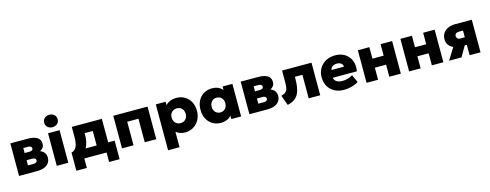

<svg xmlns="http://www.w3.org/2000/svg" viewBox="-27 -1752 7477 2931"><g transform="rotate(-15 3712.0 -287.0)"><path d="M65.5 0V-515H343.5Q437 -515 488.5 -482.5Q540 -450 540 -383Q540 -345 520 -319.5Q500 -294 467.2 -279.5Q434.5 -265 394.5 -260L392 -301Q469.5 -295.5 516 -258.5Q562.5 -221.5 562.5 -159.5Q562.5 -110 537.8 -74.2Q513 -38.5 465.2 -19.2Q417.5 0 348 0ZM238.5 -120.5H324.5Q354 -120.5 369.5 -131.5Q385 -142.5 385 -162.5Q385 -181 370.2 -191.8Q355.5 -202.5 324.5 -202.5H223V-316H311.5Q340 -316 355.5 -325.2Q371 -334.5 371 -354.5Q371 -374 355 -384.5Q339 -395 311.5 -395H238.5Z M661.5 0V-515H843.5V0ZM752.5 -586.5Q709.5 -586.5 677.8 -612.8Q646 -639 646 -685Q646 -730.5 677.8 -757Q709.5 -783.5 752.5 -783.5Q795.5 -783.5 827.2 -757Q859 -730.5 859 -685Q859 -639 827.2 -612.8Q795.5 -586.5 752.5 -586.5Z M1330 0V-372H1201.5V-347Q1201.5 -291.5 1190.5 -237.2Q1179.5 -183 1153 -136.5Q1126.5 -90 1080.5 -57Q1034.5 -24 964 -10.5L931 -138.5Q975 -147.5 997.8 -179.8Q1020.5 -212 1028.8 -256.5Q1037 -301 1037 -347V-515H1512V0ZM931 150V-138.5L1022.5 -132L1051.5 -143H1614.5V150H1448.5V0H1097V150Z M1692.5 0V-515H2234V0H2052V-372H1874.5V0Z M2364.5 210V-515H2520V-460.5Q2547.5 -492.5 2591.2 -511.2Q2635 -530 2690.5 -530Q2763.5 -530 2821.5 -496.5Q2879.5 -463 2912.8 -401.8Q2946 -340.5 2946 -257.5Q2946 -199.5 2927 -150Q2908 -100.5 2873.2 -63.5Q2838.5 -26.5 2791.2 -5.8Q2744 15 2687 15Q2646.5 15 2610.8 2.8Q2575 -9.5 2545.5 -33.5V210ZM2657 -140.5Q2689 -140.5 2714.5 -154.8Q2740 -169 2754.2 -195.2Q2768.5 -221.5 2768.5 -257.5Q2768.5 -293.5 2754 -319.8Q2739.5 -346 2714 -360.2Q2688.5 -374.5 2657 -374.5Q2625.5 -374.5 2600.2 -360.2Q2575 -346 2560.2 -319.8Q2545.5 -293.5 2545.5 -257.5Q2545.5 -221.5 2560 -195.2Q2574.5 -169 2599.8 -154.8Q2625 -140.5 2657 -140.5Z M3254 15Q3182 15 3125 -18.5Q3068 -52 3035 -113.2Q3002 -174.5 3002 -257.5Q3002 -320 3021 -370.2Q3040 -420.5 3074 -456.2Q3108 -492 3154.2 -511Q3200.5 -530 3254 -530Q3324 -530 3374.5 -499.2Q3425 -468.5 3445 -416.5L3420 -377.5V-515H3575V0H3420V-137.5L3445 -98.5Q3425 -46.5 3374.5 -15.8Q3324 15 3254 15ZM3286.5 -140.5Q3317 -140.5 3341.5 -154.8Q3366 -169 3380.2 -195.2Q3394.5 -221.5 3394.5 -257.5Q3394.5 -293.5 3380.2 -319.8Q3366 -346 3341.5 -360.2Q3317 -374.5 3286.5 -374.5Q3256.5 -374.5 3232 -360.2Q3207.5 -346 3193 -319.8Q3178.5 -293.5 3178.5 -257.5Q3178.5 -221.5 3193 -195.2Q3207.5 -169 3232 -154.8Q3256.5 -140.5 3286.5 -140.5Z M3706 0V-515H3984Q4077.5 -515 4129 -482.5Q4180.5 -450 4180.5 -383Q4180.5 -345 4160.5 -319.5Q4140.5 -294 4107.8 -279.5Q4075 -265 4035 -260L4032.5 -301Q4110 -295.5 4156.5 -258.5Q4203 -221.5 4203 -159.5Q4203 -110 4178.2 -74.2Q4153.5 -38.5 4105.8 -19.2Q4058 0 3988.5 0ZM3879 -120.5H3965Q3994.5 -120.5 4010 -131.5Q4025.5 -142.5 4025.5 -162.5Q4025.5 -181 4010.8 -191.8Q3996 -202.5 3965 -202.5H3863.5V-316H3952Q3980.5 -316 3996 -325.2Q4011.5 -334.5 4011.5 -354.5Q4011.5 -374 3995.5 -384.5Q3979.5 -395 3952 -395H3879Z M4308 13.5 4249.5 -146Q4301 -159 4324.5 -183.2Q4348 -207.5 4354 -247.2Q4360 -287 4360 -347V-515H4825V0H4643V-372H4524.5V-347Q4524.5 -270 4514.8 -209Q4505 -148 4481 -103.2Q4457 -58.5 4415 -29.5Q4373 -0.5 4308 13.5Z M5202.5 15Q5116.5 15 5052 -19.2Q4987.5 -53.5 4951.8 -114.8Q4916 -176 4916 -258Q4916 -318 4937 -367.8Q4958 -417.5 4996 -453.8Q5034 -490 5085.8 -510Q5137.5 -530 5199.5 -530Q5269 -530 5322.8 -505.8Q5376.5 -481.5 5411.5 -437.8Q5446.5 -394 5459.8 -335.5Q5473 -277 5459.5 -208H5080.5Q5082 -182.5 5098.2 -163.5Q5114.5 -144.5 5142.5 -133.8Q5170.5 -123 5207 -123Q5253.5 -123 5294 -134.2Q5334.5 -145.5 5373.5 -170L5428.5 -48.5Q5405 -30.5 5366.8 -16.2Q5328.5 -2 5285 6.5Q5241.5 15 5202.5 15ZM5092 -328H5287.5Q5287 -361 5261.8 -381Q5236.5 -401 5194.5 -401Q5152 -401 5123.8 -381Q5095.5 -361 5092 -328Z M5557.5 0V-515H5739.5V-333.5H5917V-515H6099V0H5917V-190.5H5739.5V0Z M6230 0V-515H6412V-333.5H6589.5V-515H6771.5V0H6589.5V-190.5H6412V0Z M6862 0 7033.5 -276.5 7084 -167Q7026.5 -167 6980 -186.2Q6933.5 -205.5 6906 -242.2Q6878.5 -279 6878.5 -331Q6878.5 -388.5 6905.2 -429.5Q6932 -470.5 6981.8 -492.8Q7031.5 -515 7100 -515H7358.5V0H7186V-389.5H7122Q7091 -389.5 7073.5 -375.8Q7056 -362 7056 -337Q7056 -313 7071.5 -298.2Q7087 -283.5 7114 -283.5H7202V-164.5H7153L7058 0Z"/></g></svg>

Font: Geologica ExtraBold
Style: Regular
Weight: 800
Designer: Sindre Bremnes, Frode Helland
Foundry: Monokrom Skriftforlag AS
Version: Version 1.010;gftools[0.9.28]